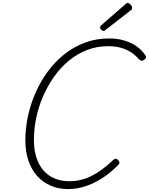

<svg xmlns="http://www.w3.org/2000/svg" viewBox="-20 -1279 1023 1318"><path d="M449 19Q382 19 327.5 -4.5Q273 -28 234.5 -71.5Q196 -115 175 -176.5Q154 -238 154 -315Q154 -397 171.5 -479.5Q189 -562 223 -640Q257 -718 307 -786.5Q357 -855 421 -906Q485 -957 562 -986Q639 -1015 730 -1015Q784 -1015 831 -1001.5Q878 -988 915.5 -962.5Q953 -937 978 -899Q985 -889 981.5 -881.5Q978 -874 966 -867Q957 -860 950 -862Q943 -864 931 -875Q906 -904 875 -923Q844 -942 806 -952Q768 -962 723 -962Q646 -962 578.5 -936Q511 -910 453.5 -863Q396 -816 352 -753.5Q308 -691 276.5 -619.5Q245 -548 229 -471.5Q213 -395 213 -319Q213 -253 229 -200.5Q245 -148 276.5 -111Q308 -74 353.5 -54.5Q399 -35 456 -35Q497 -35 535.5 -44.5Q574 -54 611.5 -73Q649 -92 685.5 -119.5Q722 -147 758 -182Q768 -190 775.5 -189.5Q783 -189 791 -180Q800 -170 800 -162.5Q800 -155 791 -146Q735 -89 677 -53Q619 -17 562 1Q505 19 449 19ZM691 -1066Q684 -1066 675.5 -1074.5Q667 -1083 667 -1090Q667 -1092 668 -1095.5Q669 -1099 672 -1103L841 -1250Q845 -1254 848.5 -1256.5Q852 -1259 856 -1259Q862 -1259 869.5 -1253.5Q877 -1248 882 -1240.5Q887 -1233 887 -1225Q887 -1222 886 -1218.5Q885 -1215 880 -1210L705 -1074Q700 -1071 697.5 -1068.5Q695 -1066 691 -1066Z"/></svg>

Font: Playwrite RO ExtraLight
Style: Regular
Weight: 250
Version: Version 1.002